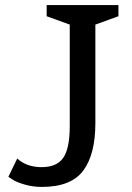

<svg xmlns="http://www.w3.org/2000/svg" viewBox="-20 -726 522 757"><path d="M255 -229V-629L164 -662V-706H447V-662L356 -629V-241Q356 -117 308 -53Q260 11 145 11Q108 11 75 1Q42 -9 28 -19L13 -29L48 -101Q85 -67 144.5 -67Q204 -67 229.5 -104Q255 -141 255 -229Z"/></svg>

Font: Belgrano
Style: Regular
Weight: 400
Designer: Daniel Hernandez
Foundry: Daniel Hernndez
Version: Version 1.003